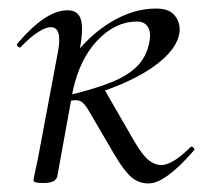

<svg xmlns="http://www.w3.org/2000/svg" viewBox="-20 -419 475 448"><path d="M81.6 8Q67.4 8 62.8 6.3Q58.2 4.6 58.2 1.6Q58.2 -1.6 63.3 -24.8Q68.4 -48 73.2 -74L115 -297Q126.4 -355.6 98.4 -355.6Q86.8 -355.6 68.7 -344Q50.6 -332.4 29.2 -310Q26.2 -306 21.8 -310.5Q17.4 -315 21.2 -318.2Q54.8 -357.2 83.4 -376.1Q112 -395 137.6 -395Q162.4 -395 168.8 -373.3Q175.2 -351.6 165.6 -299.4L150 -207.4L113.6 -7.2Q110.2 8 81.6 8ZM132.6 -181.8V-195Q197.8 -210.2 238.8 -226.7Q279.8 -243.2 301.2 -265.7Q322.6 -288.2 328.6 -321.4Q333 -344 324.9 -356.4Q316.8 -368.8 299.8 -368.8Q249.4 -368.8 207.8 -325.3Q166.2 -281.8 150 -207.4L123.2 -243Q147.2 -287.8 182.1 -322.8Q217 -357.8 258.9 -378.4Q300.8 -399 343.8 -399Q370.2 -399 382.3 -388.2Q394.4 -377.4 397.6 -363.4Q400.8 -349.4 398 -339Q392.2 -308.6 357.4 -278.5Q322.6 -248.4 265.1 -223.5Q207.6 -198.6 132.6 -181.8ZM326.6 9Q303.8 9 286.7 -5.5Q269.6 -20 247.2 -58L188.2 -158.8Q177.4 -178.4 167.4 -183.1Q157.4 -187.8 132.6 -181.8L222.4 -212.4L291.6 -92.4Q312.6 -56 327.3 -44.9Q342 -33.8 356.8 -33.8Q368.4 -33.8 385.6 -43.9Q402.8 -54 423.6 -75Q427.6 -79 431.6 -74.5Q435.6 -70 431.6 -67Q365.6 9 326.6 9Z"/></svg>

Font: Cormorant Infant Light
Style: Italic
Weight: 300
Italic angle: -10°
Designer: Christian Thalmann (Catharsis Fonts)
Foundry: Catharsis Fonts
Version: Version 4.001